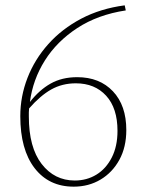

<svg xmlns="http://www.w3.org/2000/svg" viewBox="-20 -686 549 719"><path d="M88 -250Q88 -134 136 -72Q184 -10 260 -10Q305 -10 341 -32Q377 -54 398.5 -96Q420 -138 420 -196Q420 -281 377.5 -327.5Q335 -374 264 -374Q213 -374 172 -351Q131 -328 89 -280Q88 -273 88 -265.5Q88 -258 88 -250ZM256 13Q163 13 109.5 -56.5Q56 -126 56 -251Q56 -325 83 -394.5Q110 -464 161 -521Q212 -578 284 -616Q356 -654 447 -666L451 -647Q346 -631 269.5 -581Q193 -531 148 -459.5Q103 -388 92 -304Q127 -349 169.5 -373Q212 -397 269 -397Q353 -397 403 -344Q453 -291 453 -199Q453 -135 427 -87.5Q401 -40 356.5 -13.5Q312 13 256 13Z"/></svg>

Font: Source Serif 4 SmText ExtraLight
Style: Regular
Weight: 200
Designer: Frank Grießhammer
Foundry: Adobe
Version: Version 4.005;hotconv 1.1.0;makeotfexe 2.6.0